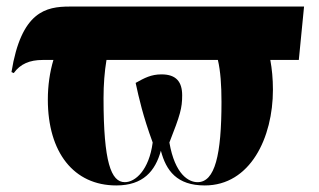

<svg xmlns="http://www.w3.org/2000/svg" viewBox="-20 -556 974 586"><path d="M22 -333C42 -361 71 -373 110 -373H143C132 -336 126 -295 126 -252C126 -91 205 10 335 10C417 10 454 -34 471 -96C487 -35 520 10 605 10C744 10 813 -136 813 -282C813 -316 810 -346 805 -373H892L908 -536H193C120 -536 45 -521 15 -336ZM583 0C556 0 514 -23 497 -121C530 -205 536 -226 536 -265C536 -306 518 -329 473 -329C441 -329 421 -318 394 -303C404 -257 416 -203 446 -121C435 -37 393 0 361 0C319 0 296 -61 296 -256C296 -298 299 -337 305 -373H645C653 -339 656 -296 656 -245C656 -83 636 0 583 0Z"/></svg>

Font: Noto Serif Display Condensed Black
Style: Regular
Weight: 900
Width: 3
Designer: Monotype Design Team
Foundry: Monotype Imaging Inc.
Version: Version 2.009